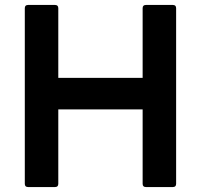

<svg xmlns="http://www.w3.org/2000/svg" viewBox="-20 -754 810 774"><path d="M93 0Q80 0 80 -13V-721Q80 -734 93 -734H202Q215 -734 215 -721V-440H555V-721Q555 -734 568 -734H677Q690 -734 690 -721V-13Q690 0 677 0H568Q555 0 555 -13V-313H215V-13Q215 0 202 0Z"/></svg>

Font: LINE Seed Sans KR Bold
Style: Regular
Weight: 700
Designer: LINE BX Design & Sandoll Inc & Dalton Maag Ltd
Foundry: Sandoll Inc.
Version: Version 1.000